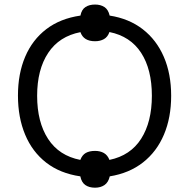

<svg xmlns="http://www.w3.org/2000/svg" viewBox="-20 -790 856 866"><path d="M408.7 56.6Q382.3 56.6 365 44.7Q347.7 32.7 342.3 5.4Q251 -7.8 188.2 -56.6Q125.5 -105.5 93.3 -182.9Q61 -260.3 61 -358.9Q61 -457.5 93.5 -533.9Q126 -610.4 188.7 -658.4Q251.5 -706.5 342.8 -719.7Q348.1 -747.1 365.5 -758.3Q382.8 -769.5 408.7 -769.5Q433.6 -769.5 450.9 -758.3Q468.3 -747.1 474.6 -719.7Q562 -706.1 624 -658Q686 -609.9 719 -533.4Q752 -457 752 -357.9Q752 -259.8 719.5 -182.9Q687 -106 625 -57.4Q563 -8.8 475.1 5.4Q468.8 32.7 451.2 44.7Q433.6 56.6 408.7 56.6ZM342.3 -68.8Q350.6 -90.8 366.9 -100.1Q383.3 -109.4 408.7 -109.4Q431.6 -109.4 448.5 -99.9Q465.3 -90.3 473.6 -68.8Q568.4 -88.4 616.7 -164.3Q665 -240.2 665 -357.9Q665 -477.1 616.5 -551.8Q567.9 -626.5 473.6 -645.5Q465.8 -623 448.7 -613.5Q431.6 -604 408.7 -604Q356.9 -604 342.8 -645Q247.1 -626.5 197.3 -551.3Q147.5 -476.1 147.5 -357.9Q147.5 -239.3 197 -163.3Q246.6 -87.4 342.3 -68.8Z"/></svg>

Font: Open Sans
Style: Regular
Weight: 400
Designer: Monotype Design Team
Foundry: Monotype Imaging Inc.
Version: Version 3.000; ttfautohint (v1.8.4)